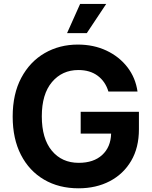

<svg xmlns="http://www.w3.org/2000/svg" viewBox="-20 -969 790 998"><path d="M388.2 9.8Q286.1 9.8 209 -35.4Q131.8 -80.6 88.9 -164.1Q45.9 -247.6 45.9 -362.8Q45.9 -480.5 90.6 -564.5Q135.3 -648.4 212.2 -692.9Q289.1 -737.3 384.8 -737.3Q466.8 -737.3 533.2 -706.1Q599.6 -674.8 642.1 -619.9Q684.6 -564.9 694.8 -493.2H543.5Q527.8 -545.4 487.8 -575.2Q447.8 -605 387.2 -605Q303.2 -605 250.2 -542.5Q197.3 -480 197.3 -364.3Q197.3 -248.5 249.5 -185.5Q301.8 -122.6 389.2 -122.6Q466.8 -122.6 511.2 -163.6Q555.7 -204.6 557.6 -274.4H399.4V-387.7H702.1V-296.9Q702.1 -201.2 661.6 -132.6Q621.1 -64 550.3 -27.1Q479.5 9.8 388.2 9.8ZM328.6 -796.9 396.5 -948.7H532.2L431.2 -796.9Z"/></svg>

Font: Inter
Style: Bold
Weight: 700
Designer: Rasmus Andersson
Foundry: rsms
Version: Version 4.001;git-9221beed3